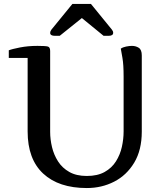

<svg xmlns="http://www.w3.org/2000/svg" viewBox="-20 -931 828 970"><path d="M696.3 -266.1Q696.3 -172.9 658 -109.1Q619.6 -45.4 556.6 -13.2Q493.7 19 418.5 19Q276.9 19 198.2 -54Q119.6 -127 119.6 -267.1V-638.2H24.4V-676.8Q39.6 -683.1 80.6 -691.2Q121.6 -699.2 169.4 -699.2Q209.5 -699.2 221.4 -696Q233.4 -692.9 233.4 -673.8V-265.1Q233.4 -227.1 242.7 -188Q252 -148.9 273.2 -115.7Q294.4 -82.5 330.1 -62.3Q365.7 -42 418.5 -42Q472.7 -42 508.8 -62.3Q544.9 -82.5 565.9 -116Q586.9 -149.4 595.7 -189Q604.5 -228.5 604.5 -267.1V-543.9Q604.5 -605 598.6 -638.2Q592.8 -671.4 590.3 -685.1Q600.1 -692.4 616.9 -695.8Q633.8 -699.2 646.5 -699.2Q666 -699.2 681.2 -689.5Q696.3 -679.7 696.3 -650.9ZM281.7 -750H257.8Q233.4 -750 233.4 -765.1Q233.4 -772.5 239.7 -781.2L345.7 -911.1H439.5L545.4 -781.2Q551.8 -773.4 551.8 -765.1Q551.8 -750 527.8 -750H503.4L393.6 -839.8Z"/></svg>

Font: Artifika
Style: Regular
Weight: 400
Designer: Yulya Zhdanova, Ivan Petrov | Cyreal.org
Foundry: Cyreal.org
Version: Version 1.102; ttfautohint (v1.8.4.7-5d5b)